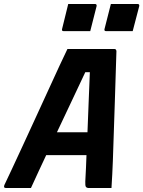

<svg xmlns="http://www.w3.org/2000/svg" viewBox="-33 -948 722 968"><path d="M123 0H-2Q-17 0 -11 -15Q2 -42 26.5 -94.5Q51 -147 82 -214Q113 -281 146 -353Q179 -425 210.5 -493.5Q242 -562 267 -616.5Q292 -671 307 -701H544Q553 -701 554 -690Q551 -576 546 -436.5Q541 -297 536 -137Q535 -104 533 -69.5Q531 -35 529 0H416Q405 0 400.5 -5.5Q396 -11 397 -33Q399 -69 400.5 -102Q402 -135 403 -166H200Q182 -128 163 -87Q144 -46 123 0ZM397 -584Q366 -517 331 -444Q296 -371 254 -281H408Q411 -362 414 -434.5Q417 -507 420 -584ZM311 -928H445Q456 -928 454 -917L422 -791H288Q277 -791 280 -802ZM526 -928H660Q671 -928 669 -917L636 -791H502Q491 -791 494 -802Z"/></svg>

Font: Recursive Sn Lnr St
Style: Bold Italic
Weight: 700
Italic angle: -15°
Version: Version 1.079;hotconv 1.0.112;makeotfexe 2.5.65598; ttfautoh